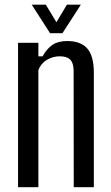

<svg xmlns="http://www.w3.org/2000/svg" viewBox="-20 -778 462 798"><path d="M55 0V-600H139.5V-544H157Q174.5 -575.5 198 -591.5Q221.5 -607.5 259 -607.5Q315 -607.5 342.2 -577Q369.5 -546.5 370 -478.5V0H286.5L286 -485Q285.5 -516.5 271.8 -530.2Q258 -544 228 -544Q199.5 -544 174.5 -529Q149.5 -514 139.5 -486.5V0ZM188 -640 112 -758.5H170.5L214.5 -685.5L258 -758.5H316L239.5 -640Z"/></svg>

Font: Big Shoulders
Style: Regular
Weight: 400
Designer: Patric King
Foundry: XO Type Co
Version: Version 2.002